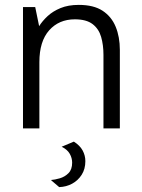

<svg xmlns="http://www.w3.org/2000/svg" viewBox="-20 -525 582 785"><path d="M74 0V-496H124L140 -418Q153 -439 174.5 -459Q196 -479 227.5 -492Q259 -505 302 -505Q363 -505 399.5 -481Q436 -457 453 -415.5Q470 -374 470 -321V0H403V-301Q403 -341 393.5 -374Q384 -407 358.5 -426.5Q333 -446 286 -446Q221 -446 181 -401Q141 -356 141 -271V0ZM222 240 188 211Q204 210 224.5 204Q245 198 260 183Q275 168 275 140Q275 121 265 103.5Q255 86 232 75L282 54Q307 70 318 90.5Q329 111 329 134Q329 166 314 189.5Q299 213 275 226Q251 239 222 240Z"/></svg>

Font: Atkinson Hyperlegible Next Light
Style: Regular
Weight: 300
Designer: Elliott Scott, Megan Eiswerth, Linus Boman, Theodore Petrosky, Letters from Sweden
Foundry: Applied Design Works, Letters from Sweden
Version: Version 2.001